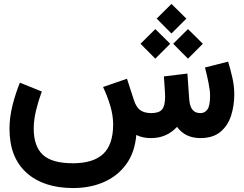

<svg xmlns="http://www.w3.org/2000/svg" viewBox="-20 -702 1239 976"><path d="M776.4 -607.4 851.6 -682.1 927.2 -607.4 851.6 -531.7ZM860.4 -479.5 935.5 -554.2 1011.2 -479.5 935.5 -403.8ZM694.3 -479.5 769.5 -554.2 845.2 -479.5 769.5 -403.8ZM747.6 0Q704.1 0 672.9 -16.1Q665.5 72.3 622.1 132.3Q578.6 192.4 508.8 223.1Q439 253.9 352.1 253.9Q201.2 253.9 114.7 176Q28.3 98.1 28.3 -46.9Q28.3 -105 43.2 -165Q58.1 -225.1 81.1 -281.7L192.4 -236.8Q175.3 -190.4 163.3 -141.1Q151.4 -91.8 151.4 -49.3Q151.4 42 198 85Q244.6 127.9 350.6 127.9Q453.1 127.9 503.9 81.1Q554.7 34.2 555.2 -68.4Q555.2 -115.7 540.3 -165Q525.4 -214.4 503.9 -259.8L625.5 -301.8L660.6 -193.4Q671.9 -158.2 691.9 -142.8Q711.9 -127.4 748.5 -127Q788.6 -127 804 -145.8Q819.3 -164.6 819.3 -209.5Q819.3 -216.3 818.4 -234.1Q817.4 -252 815.9 -273.7Q814.5 -295.4 813 -313.5L932.6 -328.1L941.9 -197.3Q944.3 -163.1 957.8 -145Q971.2 -127 999.5 -127Q1020.5 -127 1034.2 -145.3Q1047.9 -163.6 1047.9 -215.8Q1047.9 -241.7 1039.8 -282Q1031.7 -322.3 1022 -358.9L1139.6 -388.7Q1151.9 -348.6 1161.4 -306.2Q1170.9 -263.7 1170.9 -223.1Q1170.9 -165.5 1154.8 -114.7Q1138.7 -64 1101.1 -32.2Q1063.5 -0.5 1000 0Q920.9 0 879.9 -57.1Q827.1 0 747.6 0Z"/></svg>

Font: Vazir UI
Style: Bold-UI
Weight: 700
Designer: Saber Rastikerdar
Foundry: Saber Rastikerdar
Version: Version 30.1.0